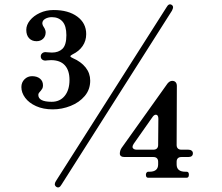

<svg xmlns="http://www.w3.org/2000/svg" viewBox="-20 -798 998 862"><path d="M757 -765Q757 -760 752 -750L256 31Q246 49 233 41Q226 36 226 29Q226 23 231 15L728 -766Q738 -784 751 -776Q757 -772 757 -765ZM76 -407Q76 -428 90 -442Q104 -456 124 -456Q146 -456 159.5 -445Q173 -434 173 -415Q173 -406 170 -400.5Q167 -395 163.5 -391Q160 -387 159 -386Q158 -385 155 -381Q152 -377 152 -372Q152 -341 212 -341Q249 -341 270.5 -367.5Q292 -394 292 -439Q292 -482 271 -505Q250 -528 209 -528Q199 -528 193 -527Q187 -526 184 -526Q175 -526 169 -531Q163 -536 163 -545Q163 -553 169 -558.5Q175 -564 184 -564Q190 -564 196.5 -563Q203 -562 213 -562Q243 -562 260.5 -579Q278 -596 278 -640Q278 -682 260.5 -701.5Q243 -721 213 -721Q196 -721 183 -713.5Q170 -706 170 -693Q170 -690 171 -688Q172 -683 176.5 -676.5Q181 -670 182 -666Q185 -660 185 -653Q185 -635 173.5 -624Q162 -613 144 -613Q123 -613 110.5 -626.5Q98 -640 98 -664Q98 -686 114.5 -706.5Q131 -727 159 -740Q187 -753 221 -753Q287 -753 327 -723.5Q367 -694 367 -645Q367 -615 351 -591.5Q335 -568 306 -554Q296 -549 296 -545Q296 -542 307 -537Q344 -521 364.5 -495Q385 -469 385 -436Q385 -396 360.5 -367Q336 -338 297 -322.5Q258 -307 217 -307Q174 -307 142 -321.5Q110 -336 93 -359Q76 -382 76 -407ZM645 0Q635 0 635 -14Q635 -19 638 -23Q641 -27 645 -27H651Q690 -27 690 -60V-72Q690 -82 684.5 -87.5Q679 -93 669 -93H539Q529 -93 523.5 -97Q518 -101 518 -108Q518 -122 526 -134L732 -423Q742 -435 753 -435Q763 -435 768.5 -429Q774 -423 774 -412L773 -147Q773 -137 778.5 -131.5Q784 -126 794 -126H825Q835 -126 840.5 -121.5Q846 -117 846 -110Q846 -93 825 -93H794Q784 -93 778.5 -87.5Q773 -82 773 -72V-60Q773 -27 812 -27H818Q828 -27 828 -14Q828 0 818 0ZM680 -283Q672 -283 665 -273L580 -152Q575 -144 575 -139Q575 -133 580 -129.5Q585 -126 593 -126H669Q679 -126 684.5 -131.5Q690 -137 690 -147L691 -265Q691 -274 688 -278.5Q685 -283 680 -283Z"/></svg>

Font: Shippori Mincho B1
Style: Bold
Weight: 700
Designer: FONTDASU
Foundry: FONTDASU / Google Inc. / but / Adobe
Version: Version 3.110; ttfautohint (v1.8.3)